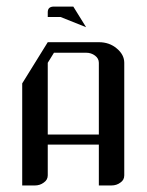

<svg xmlns="http://www.w3.org/2000/svg" viewBox="-20 -567 448 587"><path d="M47.9 0V-312L126 -438H282.2Q314.5 -438 336.9 -418.9Q359.9 -399.9 359.9 -375V-30.8Q359.9 -16.6 348.1 -8.8Q336.4 0 320.8 0H282.2V-125H126V-30.8Q126 -17.1 113.8 -8.8Q102.1 0 86.9 0ZM126 -155.8H282.2V-375Q282.2 -388.2 270.5 -397Q258.8 -405.8 243.2 -405.8H145L126 -375ZM126 -515.1V-529.8Q126 -546.9 145 -546.9H204.1L243.2 -483.9L165 -515.1Z"/></svg>

Font: Hhenum
Style: Regular
Weight: 400
Designer: T. Christopher White
Version: Version 1.0